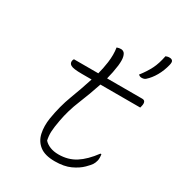

<svg xmlns="http://www.w3.org/2000/svg" viewBox="-190 -922 983 1060"><g transform="rotate(30 301.5 -391.5)"><path d="M128 -526H283Q288 -545 292 -565Q296 -585 299 -606Q306 -657 299 -700Q312 -705 326 -705Q335 -705 343.5 -698.5Q352 -692 356.5 -673Q361 -654 357 -618Q354 -595 349.5 -572Q345 -549 339 -526H563Q577 -526 581 -516Q585 -506 581 -490L578 -478H324Q300 -405 271 -334.5Q242 -264 229 -192Q220 -144 219 -117Q218 -90 224 -63Q238 -47 261.5 -37.5Q285 -28 316 -28Q377 -28 423.5 -57.5Q470 -87 515 -148H521Q523 -137 523 -125.5Q523 -114 521 -107Q517 -91 509.5 -79.5Q502 -68 481 -47Q456 -22 416 -3.5Q376 15 317 15Q254 15 220.5 -11Q187 -37 177.5 -80.5Q168 -124 176 -176Q190 -262 217.5 -334Q245 -406 268 -478H206Q151 -478 135 -487.5Q119 -497 123 -515Q124 -521 128 -526ZM581 -798Q594 -798 600 -790.5Q606 -783 601 -763Q591 -722 571.5 -688Q552 -654 527 -632Q518 -624 502 -624Q495 -624 490 -626.5Q485 -629 481 -632Q512 -672 529.5 -707Q547 -742 557 -793Q562 -795 567.5 -796.5Q573 -798 581 -798Z"/></g></svg>

Font: Recursive Mn Csl St Lt
Style: Italic
Weight: 300
Italic angle: -15°
Monospace: yes
Version: Version 1.079;hotconv 1.0.112;makeotfexe 2.5.65598; ttfautoh